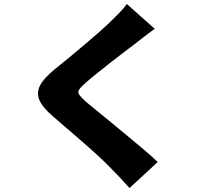

<svg xmlns="http://www.w3.org/2000/svg" viewBox="-20 -856 1040 968"><path d="M760 -711Q703 -669 662 -636Q638 -618 605 -593Q572 -568 536.5 -540Q501 -512 468 -485.5Q435 -459 411 -438Q387 -417 379 -404Q371 -391 379.5 -378.5Q388 -366 412 -344Q432 -327 465.5 -300Q499 -273 539.5 -239.5Q580 -206 623 -170.5Q666 -135 705.5 -101.5Q745 -68 775 -39L633 92Q585 38 535 -12Q514 -34 479.5 -66Q445 -98 403.5 -134Q362 -170 320.5 -206Q279 -242 245 -271Q194 -315 178.5 -352Q163 -389 182.5 -426Q202 -463 255 -506Q285 -530 322 -560.5Q359 -591 397.5 -623.5Q436 -656 471 -686.5Q506 -717 531 -741Q557 -766 581.5 -791Q606 -816 619 -836Z"/></svg>

Font: Source Han Sans CN Heavy
Style: Regular
Weight: 900
Designer: Ryoko NISHIZUKA 西塚涼子 (kana, bopomofo & ideographs); Paul D. Hunt (Latin, Greek & Cyrillic); Sandoll Communications 산돌커뮤니
Foundry: Adobe
Version: Version 2.000;hotconv 1.0.107;makeotfexe 2.5.65593